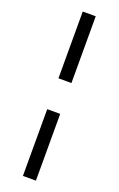

<svg xmlns="http://www.w3.org/2000/svg" viewBox="-173 -761 618 1000"><g transform="rotate(20 136.0 -260.5)"><path d="M100 -346V-716H172V-346ZM172 -175V195H100V-175Z"/></g></svg>

Font: Karma Medium
Style: Regular
Weight: 500
Designer: Joana Correia
Foundry: Indian Type Foundry
Version: Version 1.202;PS 1.0;hotconv 1.0.78;makeotf.lib2.5.61930; tt